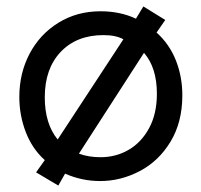

<svg xmlns="http://www.w3.org/2000/svg" viewBox="-20 -551 625 596"><path d="M119 -54Q80 -89 60 -141Q40 -193 40 -250Q40 -324 72 -384.5Q104 -445 161.5 -480.5Q219 -516 292 -516Q353 -516 402 -493L425 -531L493 -489L466 -450Q506 -414 526 -363.5Q546 -313 546 -255Q546 -172 509.5 -111.5Q473 -51 414 -20Q355 11 291 11Q234 11 182 -12L161 25L92 -16ZM301 -442Q218 -442 168.5 -390Q119 -338 119 -249Q119 -167 159 -118L363 -429Q340 -442 301 -442ZM467 -260Q467 -341 427 -387L225 -74Q255 -63 292 -63Q340 -63 379.5 -86Q419 -109 443 -153.5Q467 -198 467 -260Z"/></svg>

Font: Bellota
Style: Bold
Weight: 700
Designer: Kemie Guaida
Foundry: Kemie Guaida
Version: Version 4.001